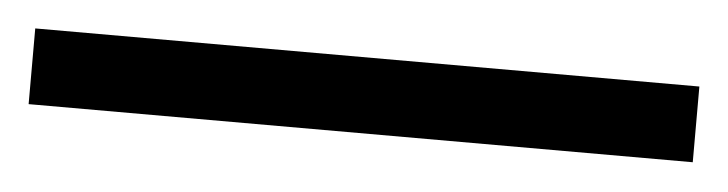

<svg xmlns="http://www.w3.org/2000/svg" viewBox="-23 15 546 144"><g transform="rotate(5 250.0 86.5)"><path d="M500 115V58H0V115Z"/></g></svg>

Font: UULA Sans
Style: Regular
Weight: 400
Designer: Mohamed Gaber, Laura Garcia Mut
Foundry: Kief Type Foundry
Version: Version 3.006;hotconv 1.0.109;makeotfexe 2.5.65596